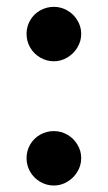

<svg xmlns="http://www.w3.org/2000/svg" viewBox="-20 -547 322 575"><path d="M59.5 -73.6Q59.5 -95.2 70.3 -114Q81.1 -132.8 100.1 -143.6Q119.2 -154.4 141.3 -154.4Q162.9 -154.4 181.7 -143.6Q200.5 -132.8 211.8 -114Q223.2 -95.2 223.2 -73.6Q223.2 -51.5 211.8 -32.7Q200.5 -13.9 181.7 -2.7Q162.9 8.6 141.3 8.6Q119.2 8.6 100.1 -2.7Q81.1 -13.9 70.3 -32.7Q59.5 -51.5 59.5 -73.6ZM59.5 -445.8Q59.5 -467.3 70.3 -486.1Q81.1 -504.9 100.1 -515.7Q119.2 -526.5 141.3 -526.5Q162.9 -526.5 181.7 -515.7Q200.5 -504.9 211.8 -486.1Q223.2 -467.3 223.2 -445.8Q223.2 -423.6 211.8 -404.8Q200.5 -386.1 181.7 -374.8Q162.9 -363.5 141.3 -363.5Q119.2 -363.5 100.1 -374.8Q81.1 -386.1 70.3 -404.8Q59.5 -423.6 59.5 -445.8Z"/></svg>

Font: Pretendard JP Variable
Style: Regular
Weight: 400
Designer: Base glyphs from Inter by Rasmus Andersson; Hangul glyphs from Noto Sans CJK(Source Han Sans) by Jang Soo-young and Kang
Foundry: Kil Hyung-jin
Version: Version 1.307;Glyphs 3.2 (3192)